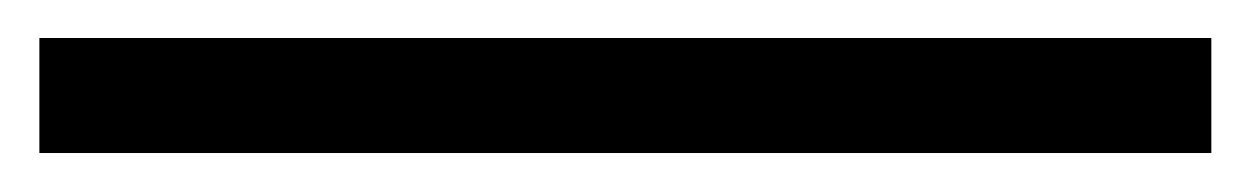

<svg xmlns="http://www.w3.org/2000/svg" viewBox="-26 -1 644 99"><path d="M-5.7 77.9V18.6H598.6V77.9Z"/></svg>

Font: Noto Serif SC
Style: Regular
Weight: 200
Designer: Ryoko NISHIZUKA 西塚涼子 (kana & ideographs); Frank Grießhammer (Latin, Greek & Cyrillic); Wenlong ZHANG 张文龙 (bopomofo); San
Foundry: Adobe
Version: Version 2.001;hotconv 1.1.0;makeotfexe 2.6.0